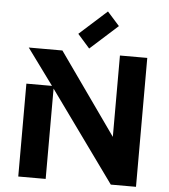

<svg xmlns="http://www.w3.org/2000/svg" viewBox="-63 -1037 965 1094"><g transform="rotate(5 419.5 -490.5)"><path d="M509.8 -981.4 579.1 -903.8 421.4 -761.7 352.5 -839.8ZM82.5 0V-531.2H229L78.1 -737.3H270.5L599.6 -272V-737.3H755.9V0H611.8L239.3 -516.6V0Z"/></g></svg>

Font: New Shape
Style: Bold
Weight: 700
Designer: Wojciech Kalinowski "wmk69" (wmk69@o2.pl)
Foundry: Wojciech Kalinowski "wmk69" (wmk69@o2.pl)
Version: Version 2.1.1; 2021-05-14